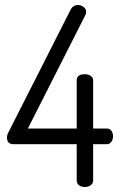

<svg xmlns="http://www.w3.org/2000/svg" viewBox="-20 -751 484 771"><path d="M288 -26V-172H34Q8 -172 8 -199Q8 -209 12 -216L263 -711Q273 -731 294 -731Q305 -731 315.5 -723Q326 -715 326 -704Q326 -698 323 -691L92 -235H288V-428Q288 -453 321 -453Q334 -453 344 -446.5Q354 -440 354 -428V-235H409Q421 -235 427.5 -225.5Q434 -216 434 -204Q434 -191 427 -181.5Q420 -172 409 -172H354V-26Q354 -14 344 -7Q334 0 321 0Q307 0 297.5 -7Q288 -14 288 -26Z"/></svg>

Font: Dosis
Style: Regular
Weight: 400
Designer: Edgar Tolentino, Pablo Impallari, Igino Marini
Foundry: Edgar Tolentino, Pablo Impallari, Igino Marini
Version: Version 1.007